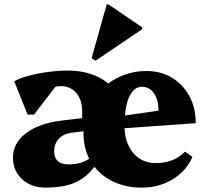

<svg xmlns="http://www.w3.org/2000/svg" viewBox="-20 -840 947 876"><path d="M189 16Q123 16 81 -22.5Q39 -61 39 -121Q39 -187 99 -232.5Q159 -278 262 -290L355 -301V-330Q355 -384 328.5 -415.5Q302 -447 256 -447Q244 -447 233 -444L135 -317H106L45 -469Q69 -483 109.5 -494Q150 -505 197.5 -511.5Q245 -518 290 -518Q347 -518 394 -502.5Q441 -487 474 -459Q510 -486 554 -501Q598 -516 647 -516Q714 -516 764.5 -485.5Q815 -455 844 -401.5Q873 -348 873 -278L548 -255Q552 -182 590.5 -139Q629 -96 692 -96Q773 -96 824 -148L858 -124Q830 -60 768 -22Q706 16 626 16Q558 16 503 -8.5Q448 -33 413 -77H409Q372 -28 320 -6Q268 16 189 16ZM627 -444Q596 -444 575.5 -409.5Q555 -375 550 -313L703 -335Q703 -385 682.5 -414.5Q662 -444 627 -444ZM227 -151Q227 -90 293 -90Q349 -90 387 -116Q361 -168 361 -231Q361 -236 361 -241L311 -235Q269 -230 248 -206.5Q227 -183 227 -151ZM416 -563 398 -575 467 -820H475L629 -715V-707Z"/></svg>

Font: Platypi ExtraBold
Style: Regular
Weight: 800
Designer: David Sargent
Foundry: Bolt Cutter Type
Version: Version 1.200; ttfautohint (v1.8.4.7-5d5b)